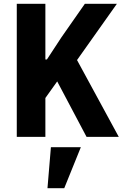

<svg xmlns="http://www.w3.org/2000/svg" viewBox="-20 -718 643 1007"><path d="M434 0H603L384 -403L593 -698H425L302 -522L226 -406H218V-698H68V0H218V-204L280 -291ZM229 269H317L404 54H247Z"/></svg>

Font: IBM Plex Mono
Style: Bold
Weight: 700
Monospace: yes
Designer: Mike Abbink, Paul van der Laan, Pieter van Rosmalen
Foundry: Bold Monday
Version: Version 2.004